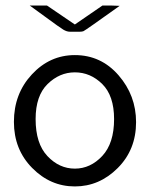

<svg xmlns="http://www.w3.org/2000/svg" viewBox="-20 -659 540 690"><path d="M87 -639H149L249 -571L348 -639H383L410 -638Q287 -550 280 -547Q275 -545 267 -545H231Q220 -545 207.5 -552.5Q195 -560 142 -599Q109 -623 87 -639ZM30 -221Q30 -322 94.5 -391.5Q159 -461 249 -461Q343 -461 406 -388.5Q469 -316 469 -220Q469 -121 403 -55Q337 11 249 11Q161 11 95.5 -55.5Q30 -122 30 -221ZM108 -231Q108 -143 150.5 -98Q193 -53 249 -53Q305 -53 347.5 -98.5Q390 -144 390 -231Q390 -315 347.5 -357Q305 -399 249 -399Q194 -399 151 -357Q108 -315 108 -231Z"/></svg>

Font: CMU Sans Serif
Style: Medium
Weight: 500
Version: Version 0.7.0